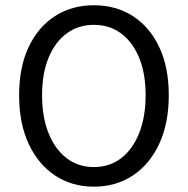

<svg xmlns="http://www.w3.org/2000/svg" viewBox="-20 -688 704 720"><path d="M332 12Q249.7 12 186.4 -29.9Q123.2 -71.8 87.4 -148.7Q51.7 -225.5 51.7 -330.8Q51.7 -436 87.4 -511.6Q123.2 -587.2 186.4 -627.7Q249.7 -668.3 332 -668.3Q414.9 -668.3 478.1 -627.7Q541.4 -587.2 577.1 -511.6Q612.9 -436 612.9 -330.8Q612.9 -225.5 577.1 -148.7Q541.4 -71.8 478.1 -29.9Q414.9 12 332 12ZM332 -61.5Q390.9 -61.5 434.2 -94.7Q477.5 -127.9 501.8 -188.6Q526.1 -249.3 526.1 -330.8Q526.1 -412.3 501.8 -471.4Q477.5 -530.4 434.2 -562.6Q390.9 -594.8 332 -594.8Q273.6 -594.8 230 -562.6Q186.4 -530.4 162.1 -471.4Q137.8 -412.3 137.8 -330.8Q137.8 -249.3 162.1 -188.6Q186.4 -127.9 230 -94.7Q273.6 -61.5 332 -61.5Z"/></svg>

Font: Source Sans 3 VF
Style: Regular
Weight: 200
Designer: Paul D. Hunt
Foundry: Adobe
Version: Version 3.046;hotconv 1.0.118;makeotfexe 2.5.65603